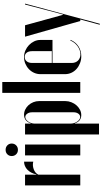

<svg xmlns="http://www.w3.org/2000/svg" viewBox="383 -1122 914 1721"><g transform="rotate(-90 840.5 -262.0)"><path d="M134.8 -495V-424.2V-394.2H137.8Q142.5 -418.5 153.4 -438.9Q164.2 -459.2 179 -473.6Q193.8 -488 212.4 -495.9Q231 -503.8 251.2 -503.8V-421.5Q233.5 -426 216 -424.5Q198.5 -423 182.4 -416.9Q166.2 -410.8 153.9 -400.4Q141.5 -390 134.8 -375.8V0H38.8V-495Z M307.8 -495V0H405.2V-495ZM301.8 -614.5Q301.8 -590.8 317.4 -574.8Q333 -558.8 357.2 -558.8Q381.8 -558.8 397.8 -574.8Q413.8 -590.8 413.8 -614.5Q413.8 -638 397.8 -653.6Q381.8 -669.2 357.2 -669.2Q333 -669.2 317.4 -653.6Q301.8 -638 301.8 -614.5Z M592.5 -473V-495H495V168H592.5V-21.2V-49.8H594.5Q605.2 -18.5 624.2 -4.8Q643.2 9 668.5 9Q693.8 9 716.4 -2.6Q739 -14.2 756.4 -33.9Q773.8 -53.5 784.1 -79.9Q794.5 -106.2 794.5 -134.8V-368.5Q794.5 -396.2 784.5 -420.8Q774.5 -445.2 757.9 -463.8Q741.2 -482.2 719 -493.1Q696.8 -504 671.5 -504Q644.8 -504 625.2 -489.5Q605.8 -475 594.2 -442.8H592.5ZM592.5 -86.8V-409.5Q592.5 -424.5 597.4 -439.5Q602.2 -454.5 610.8 -466.5Q619.2 -478.5 629.8 -485.6Q640.2 -492.8 651 -492.8Q669.2 -492.8 681.6 -475.2Q694 -457.8 694 -432.2V-59.8Q694 -34.5 681.9 -17.6Q669.8 -0.8 651.8 -0.8Q640.5 -0.8 630 -7.9Q619.5 -15 611 -27Q602.5 -39 597.5 -54.6Q592.5 -70.2 592.5 -86.8Z M867.8 0H965.2V-699H867.8Z M1035.8 -356.5V-137Q1035.8 -106.5 1048.1 -79.7Q1060.4 -52.9 1082.4 -33.5Q1104.3 -14.1 1133.6 -2.6Q1162.8 9 1195.8 9Q1246 9 1284.6 -16Q1323.2 -41 1343 -86.8L1337.2 -89Q1329.5 -69.5 1316.4 -53Q1303.2 -36.5 1286.4 -24.2Q1269.5 -12 1250.2 -5.2Q1230.9 1.5 1212.5 1.5Q1195.5 1.5 1181.3 -4.4Q1167.1 -10.3 1157.3 -20.3Q1147.5 -30.2 1141.9 -44.6Q1136.2 -59 1136.2 -75.8V-431.5Q1136.2 -461.8 1150.8 -479.9Q1165.2 -498 1189.8 -498Q1214.2 -498 1228.1 -480.4Q1242 -462.8 1242 -431.5V-255H1131V-249H1342.5V-357.2Q1342.5 -386.9 1329.9 -413.3Q1317.2 -439.8 1296.2 -459.9Q1275.2 -480.1 1247.4 -492.1Q1219.5 -504 1188.4 -504Q1157.2 -504 1129.6 -492.4Q1102 -480.8 1080.8 -460.5Q1059.7 -440.3 1047.7 -413.6Q1035.8 -386.9 1035.8 -356.5Z M1371.8 -495 1512.2 0H1526L1478.8 175H1487.5L1668 -495H1660L1578.2 -183L1570 -153.8H1568L1559.8 -183L1474 -495Z"/></g></svg>

Font: Moniqa Black
Style: Regular
Weight: 900
Designer: Rajesh Rajput
Foundry: Rajesh Rajput
Version: Version 1.000